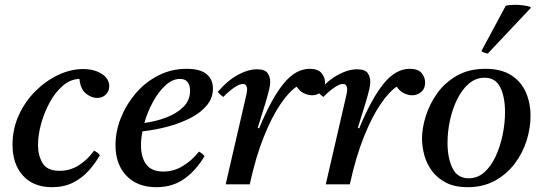

<svg xmlns="http://www.w3.org/2000/svg" viewBox="-20 -766 2263 798"><path d="M196 12Q119 12 75.5 -36Q32 -84 32 -165Q32 -230 58 -287Q84 -344 127 -387Q170 -430 222 -454.5Q274 -479 325 -479Q372 -479 403 -459Q434 -439 434 -408Q434 -387 420 -373Q406 -359 383 -359Q361 -359 338 -376.5Q315 -394 310 -438Q273 -437 241.5 -410Q210 -383 187 -341Q164 -299 151 -252Q138 -205 138 -163Q138 -120 157 -88Q176 -56 228 -56Q271 -56 307.5 -79Q344 -102 371 -140Q387 -132 395 -121Q376 -87 348.5 -56.5Q321 -26 283.5 -7Q246 12 196 12Z M865 -398Q865 -359 840 -328.5Q815 -298 772.5 -276Q730 -254 678 -240Q626 -226 572 -220Q566 -189 566 -162Q566 -112 588 -82.5Q610 -53 659 -53Q702 -53 740 -76Q778 -99 807 -136Q823 -127 830 -117Q796 -59 747 -23.5Q698 12 630 12Q551 12 505.5 -35.5Q460 -83 460 -163Q460 -219 482 -275Q504 -331 543.5 -377.5Q583 -424 637.5 -452Q692 -480 756 -480Q812 -480 838.5 -458Q865 -436 865 -398ZM580 -255Q627 -261 670.5 -277.5Q714 -294 742 -321.5Q770 -349 770 -389Q770 -411 760 -424.5Q750 -438 728 -438Q697 -438 668 -411.5Q639 -385 616 -343Q593 -301 580 -255Z M1018 0H918L1000 -355Q1007 -384 1007 -393Q1007 -417 989 -417Q975 -417 952.5 -401.5Q930 -386 908 -363Q901 -368 895.5 -373Q890 -378 885 -384Q925 -431 968 -454.5Q1011 -478 1048 -478Q1081 -478 1092 -462.5Q1103 -447 1103 -426Q1103 -413 1099 -395.5Q1095 -378 1083 -337L1051 -234L1057 -233Q1109 -358 1159 -419Q1209 -480 1267 -480Q1302 -480 1316.5 -462Q1331 -444 1331 -423Q1331 -398 1315 -384Q1299 -370 1277 -370Q1261 -370 1243 -378.5Q1225 -387 1213 -406Q1182 -386 1146 -333.5Q1110 -281 1076.5 -197.5Q1043 -114 1018 0Z M1434 0H1334L1416 -355Q1423 -384 1423 -393Q1423 -417 1405 -417Q1391 -417 1368.5 -401.5Q1346 -386 1324 -363Q1317 -368 1311.5 -373Q1306 -378 1301 -384Q1341 -431 1384 -454.5Q1427 -478 1464 -478Q1497 -478 1508 -462.5Q1519 -447 1519 -426Q1519 -413 1515 -395.5Q1511 -378 1499 -337L1467 -234L1473 -233Q1525 -358 1575 -419Q1625 -480 1683 -480Q1718 -480 1732.5 -462Q1747 -444 1747 -423Q1747 -398 1731 -384Q1715 -370 1693 -370Q1677 -370 1659 -378.5Q1641 -387 1629 -406Q1598 -386 1562 -333.5Q1526 -281 1492.5 -197.5Q1459 -114 1434 0Z M2185 -284Q2185 -233 2168.5 -181Q2152 -129 2119 -85.5Q2086 -42 2037 -15Q1988 12 1924 12Q1870 12 1833.5 -7Q1797 -26 1775 -56Q1753 -86 1743.5 -121.5Q1734 -157 1734 -190Q1734 -233 1749.5 -283Q1765 -333 1797 -378Q1829 -423 1879 -451.5Q1929 -480 1998 -480Q2063 -480 2104.5 -453.5Q2146 -427 2165.5 -382.5Q2185 -338 2185 -284ZM2079 -300Q2079 -362 2059.5 -402.5Q2040 -443 1994 -443Q1958 -443 1929.5 -419Q1901 -395 1881 -355Q1861 -315 1850.5 -267.5Q1840 -220 1840 -172Q1840 -110 1860.5 -67.5Q1881 -25 1928 -25Q1965 -25 1993 -50Q2021 -75 2040 -116Q2059 -157 2069 -205.5Q2079 -254 2079 -300ZM2185 -737 2186 -733 2007 -543Q2005 -543 1994.5 -546.5Q1984 -550 1981 -554L2082 -742Q2088 -744 2098.5 -745Q2109 -746 2120 -746Q2138 -746 2156.5 -743.5Q2175 -741 2185 -737Z"/></svg>

Font: Tiro Devanagari Hindi
Style: Italic
Weight: 400
Italic angle: -11°
Designer: Devanagari: John Hudson & Fiona Ross, assisted by Paul Hanslow. Latin: John Hudson with Paul Hanslow, assisted by Kaja S
Foundry: Tiro Typeworks Ltd.
Version: Version 1.52